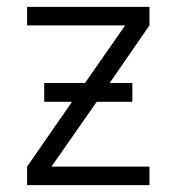

<svg xmlns="http://www.w3.org/2000/svg" viewBox="-20 -540 515 560"><path d="M59 0V-54L190 -243H109V-298H228L345 -466H59V-520H416V-466L300 -298H366V-243H262L130 -54H416V0Z"/></svg>

Font: Iosevka QP Light
Style: Regular
Weight: 300
Designer: Belleve Invis
Foundry: Belleve Invis
Version: Version 20.0.0; ttfautohint (v1.8.4)